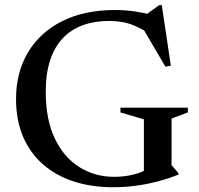

<svg xmlns="http://www.w3.org/2000/svg" viewBox="-20 -736 793 766"><path d="M664.5 -77 692 -45V-39.5Q651 -23 607.8 -11.8Q564.5 -0.5 520 5.2Q475.5 11 431 11Q345 11 273.8 -12.2Q202.5 -35.5 151 -80.8Q99.5 -126 71.8 -191.2Q44 -256.5 44 -341Q44 -447.5 92 -527.5Q140 -607.5 228.5 -651.8Q317 -696 438.5 -696Q481 -696 518 -690.5Q555 -685 594.5 -674.5L550 -668.5L615 -715.5H625.5L661.5 -474L640 -470L537.5 -644.5L598.5 -583.5Q557 -617.5 513.2 -635Q469.5 -652.5 416.5 -652.5Q357.5 -652.5 310.5 -635.5Q263.5 -618.5 230.2 -583.2Q197 -548 179.8 -495Q162.5 -442 162.5 -370Q162.5 -259 198.8 -183.2Q235 -107.5 297 -69Q359 -30.5 435.5 -30.5Q465.5 -30.5 494.2 -35.8Q523 -41 546.8 -51Q570.5 -61 586 -75L554 -21V-260L460.5 -287.5V-306.5H729.5V-287.5L664.5 -263Z"/></svg>

Font: Newsreader 36pt Medium
Style: Regular
Weight: 500
Designer: Hugues Gentile
Foundry: Production Type
Version: Version 1.003